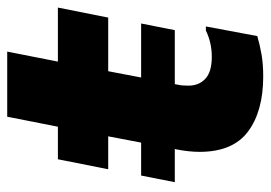

<svg xmlns="http://www.w3.org/2000/svg" viewBox="-126 -598 732 519"><g transform="rotate(-90 239.5 -338.0)"><path d="M293 8Q199 8 144 -33Q89 -74 89 -164Q89 -193 96 -228L97 -231H7L25 -322H114L131 -411H42L69 -547H157L184 -684H360L333 -547H479L452 -411H307L290 -322H436L418 -231H272L271 -225Q269 -217 268.5 -208.5Q268 -200 268 -194Q268 -166 286.5 -148.5Q305 -131 346 -131Q384 -131 417 -147H428L402 -8Q378 -1 352 3.5Q326 8 293 8Z"/></g></svg>

Font: Kufam
Style: Bold Italic
Weight: 700
Italic angle: -11°
Designer: Artur Schmal
Foundry: Original Type
Version: Version 1.301; ttfautohint (v1.8.3)